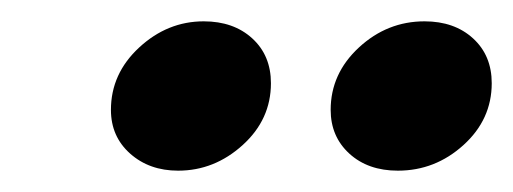

<svg xmlns="http://www.w3.org/2000/svg" viewBox="-20 -795 481 180"><path d="M84 -692Q84 -726 110.5 -750.5Q137 -775 171 -775Q199 -775 216.5 -759Q234 -743 234 -717Q234 -683 207.5 -659Q181 -635 147 -635Q120 -635 102 -651Q84 -667 84 -692ZM290 -692Q290 -726 316.5 -750.5Q343 -775 378 -775Q406 -775 423.5 -759Q441 -743 441 -717Q441 -683 414.5 -659Q388 -635 353 -635Q325 -635 307.5 -651Q290 -667 290 -692Z"/></svg>

Font: Open Sauce One Medium Italic
Style: Regular
Weight: 500
Italic angle: -10°
Designer: Alfredo Marco Pradil
Foundry: Creative Sauce Fz LLC
Version: Version 1.477